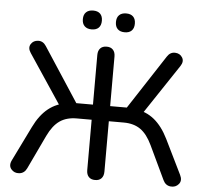

<svg xmlns="http://www.w3.org/2000/svg" viewBox="-59 -962 1101 1032"><g transform="rotate(5 491.0 -445.5)"><path d="M444.9 -42.3V-313.9H364.4Q309.7 -313.9 273 -288.5Q236.3 -263 209 -205.6L122.9 -24Q110 3.6 82.6 6.4Q55.3 9.1 38.7 -10.8Q22.1 -30.7 36.9 -60.2L128.2 -246.5Q159.9 -312 204.7 -348Q249.6 -383.9 310.6 -391.7L274.5 -362.1L87.4 -643Q70 -669.1 82.9 -690Q95.8 -710.9 122.2 -711.7Q148.6 -712.5 164.8 -687.1L365.6 -379.3L342.7 -395.5H444.9V-663.3Q444.9 -686.5 457 -699.4Q469 -712.3 491.6 -712.3Q513.5 -712.3 525.5 -699.4Q537.6 -686.5 537.6 -663.3V-395.5H641.2L616.9 -379.3L817.7 -687.1Q833.9 -712.5 860.3 -711.7Q886.7 -710.9 899.6 -690Q912.5 -669.1 895.1 -643L708 -362.1L671.9 -391.7Q732.5 -383.9 776.6 -348Q820.6 -312 852.9 -246.5L944.2 -60.2Q959 -30.7 942.4 -10.8Q925.8 9.1 898.5 6.4Q871.1 3.6 858.2 -24L772.1 -205.6Q744.8 -263.3 708.6 -288.6Q672.4 -313.9 618.1 -313.9H537.6V-42.3Q537.6 -18.5 525.5 -5.6Q513.5 7.3 491.6 7.3Q469 7.3 457 -5.6Q444.9 -18.5 444.9 -42.3ZM529.2 -848.6Q529.2 -873.2 542.6 -886.2Q555.9 -899.3 580.5 -899.3Q605.1 -899.3 618.2 -886.2Q631.3 -873.2 631.3 -848.6Q631.3 -824 618.2 -810.8Q605.2 -797.6 580.7 -797.6Q555.9 -797.6 542.6 -810.8Q529.2 -824 529.2 -848.6ZM350.6 -848.6Q350.6 -873.2 364.3 -886.2Q377.9 -899.3 402.2 -899.3Q427 -899.3 440.2 -886.2Q453.3 -873.2 453.3 -848.6Q453.3 -824 440.2 -810.8Q427 -797.6 402.2 -797.6Q377.9 -797.6 364.3 -810.8Q350.6 -824 350.6 -848.6Z"/></g></svg>

Font: SN Pro Thin
Style: Regular
Weight: 200
Designer: Tobias Whetton
Foundry: Supernotes
Version: Version 1.003;Glyphs 3.3 (3324)